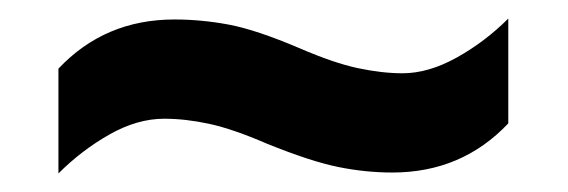

<svg xmlns="http://www.w3.org/2000/svg" viewBox="-20 -456 612 207"><path d="M268 -301Q231 -317 205.5 -322.5Q180 -328 157 -328Q128 -328 98 -311Q68 -294 43 -269V-382Q93 -435 168 -435Q197 -435 226.5 -429.5Q256 -424 303 -404Q340 -388 366 -382.5Q392 -377 414 -377Q442 -377 472.5 -394Q503 -411 528 -436V-323Q478 -270 403 -270Q374 -270 344.5 -276Q315 -282 268 -301Z"/></svg>

Font: Noto Sans
Style: Bold
Weight: 700
Designer: Monotype Design Team
Foundry: Monotype Imaging Inc.
Version: Version 2.000;GOOG;noto-source:20170915:90ef993387c0; ttfaut